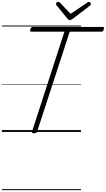

<svg xmlns="http://www.w3.org/2000/svg" viewBox="-20 -1395 1120 2030"><path d="M340 14Q313 14 319 -5L661 -1060H314Q302 -1060 299.5 -1066Q297 -1072 301 -1086Q306 -1100 312 -1105Q318 -1110 329 -1110H1065Q1078 -1110 1079.5 -1104Q1081 -1098 1077 -1085Q1074 -1071 1068 -1065.5Q1062 -1060 1050 -1060H717L373 -5Q370 5 363 9.5Q356 14 340 14ZM919 -1375Q928 -1375 934.5 -1368Q941 -1361 941 -1354Q941 -1348 939 -1344.5Q937 -1341 932 -1336L749 -1196Q739 -1190 732 -1186.5Q725 -1183 717 -1183Q710 -1183 705 -1187Q700 -1191 693 -1198L578 -1339Q575 -1344 573.5 -1348Q572 -1352 572 -1355Q572 -1365 581 -1370Q590 -1375 597 -1375Q604 -1375 607.5 -1372.5Q611 -1370 615 -1365L727 -1249L898 -1364Q906 -1370 910 -1372.5Q914 -1375 919 -1375ZM0 605H836V615H0ZM0 -20H836V0H0ZM0 -505H836V-500H0ZM0 -1125H836V-1115H0Z"/></svg>

Font: Playwrite CU Guides
Style: Regular
Weight: 400
Designer: Veronika Burian, José Scaglione
Foundry: TypeTogether
Version: Version 1.003